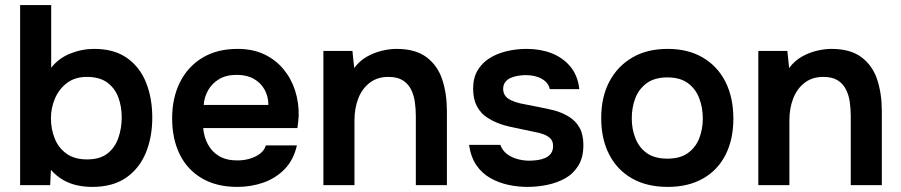

<svg xmlns="http://www.w3.org/2000/svg" viewBox="-20 -727 3539 754"><path d="M342 7Q313 7 284 1Q255 -5 228.5 -20Q202 -35 180 -60L177 0H59V-707H181V-461Q210 -498 255.5 -516.5Q301 -535 350 -535Q428 -535 478.5 -499.5Q529 -464 553.5 -403Q578 -342 578 -265Q578 -188 552.5 -126.5Q527 -65 475 -29Q423 7 342 7ZM322 -101Q373 -101 402.5 -124.5Q432 -148 445 -186Q458 -224 458 -266Q458 -309 444.5 -345Q431 -381 401 -403Q371 -425 321 -425Q275 -425 243.5 -401.5Q212 -378 196 -340.5Q180 -303 180 -263Q180 -221 194.5 -184Q209 -147 240.5 -124Q272 -101 322 -101Z M912 7Q830 7 772.5 -27Q715 -61 685.5 -121.5Q656 -182 656 -262Q656 -342 686.5 -403.5Q717 -465 774.5 -500Q832 -535 913 -535Q973 -535 1018 -513.5Q1063 -492 1093.5 -455Q1124 -418 1139 -371Q1154 -324 1153 -272Q1152 -260 1151 -248.5Q1150 -237 1148 -224H778Q781 -189 796.5 -160Q812 -131 840.5 -114Q869 -97 912 -97Q937 -97 960 -103.5Q983 -110 1000.5 -123Q1018 -136 1024 -156H1146Q1133 -99 1098 -63Q1063 -27 1014.5 -10Q966 7 912 7ZM780 -315H1034Q1034 -348 1019 -375Q1004 -402 976.5 -417.5Q949 -433 910 -433Q868 -433 840 -416Q812 -399 797 -372Q782 -345 780 -315Z M1250 0V-527H1364L1371 -460Q1392 -488 1420 -504Q1448 -520 1479 -527.5Q1510 -535 1537 -535Q1612 -535 1655.5 -502Q1699 -469 1717 -414Q1735 -359 1735 -291V0H1613V-271Q1613 -300 1609 -327.5Q1605 -355 1593.5 -377Q1582 -399 1561 -412Q1540 -425 1505 -425Q1462 -425 1432 -402Q1402 -379 1387 -340.5Q1372 -302 1372 -253V0Z M2052 7Q2014 7 1976.5 -1Q1939 -9 1906 -27.5Q1873 -46 1851 -78Q1829 -110 1822 -158H1945Q1953 -136 1970.5 -122.5Q1988 -109 2011.5 -102.5Q2035 -96 2058 -96Q2072 -96 2088.5 -98Q2105 -100 2119.5 -106Q2134 -112 2143 -123.5Q2152 -135 2152 -154Q2152 -172 2142 -182.5Q2132 -193 2115 -199.5Q2098 -206 2074 -210Q2031 -219 1982 -229.5Q1933 -240 1897 -263Q1882 -272 1871 -284Q1860 -296 1852.5 -310.5Q1845 -325 1841.5 -342Q1838 -359 1838 -379Q1838 -421 1855.5 -450.5Q1873 -480 1902.5 -498.5Q1932 -517 1970 -526Q2008 -535 2048 -535Q2102 -535 2146 -518Q2190 -501 2219.5 -466Q2249 -431 2255 -377H2139Q2134 -402 2108.5 -417Q2083 -432 2044 -432Q2030 -432 2015 -429.5Q2000 -427 1986.5 -421.5Q1973 -416 1964.5 -405Q1956 -394 1956 -378Q1956 -363 1963.5 -352Q1971 -341 1986.5 -333.5Q2002 -326 2023 -321Q2057 -314 2094 -307Q2131 -300 2158 -293Q2190 -284 2216 -267.5Q2242 -251 2256.5 -224.5Q2271 -198 2271 -157Q2271 -109 2251.5 -77Q2232 -45 2200 -27Q2168 -9 2129 -1Q2090 7 2052 7Z M2602 7Q2521 7 2462.5 -26Q2404 -59 2372.5 -120Q2341 -181 2341 -263Q2341 -346 2373 -406.5Q2405 -467 2463 -501Q2521 -535 2602 -535Q2682 -535 2740 -501Q2798 -467 2829 -405.5Q2860 -344 2860 -261Q2860 -180 2829.5 -119.5Q2799 -59 2741 -26Q2683 7 2602 7ZM2601 -104Q2651 -104 2681.5 -126Q2712 -148 2726 -184Q2740 -220 2740 -262Q2740 -304 2726 -341Q2712 -378 2681.5 -400.5Q2651 -423 2601 -423Q2551 -423 2520 -400.5Q2489 -378 2475 -341.5Q2461 -305 2461 -262Q2461 -220 2475.5 -183.5Q2490 -147 2520.5 -125.5Q2551 -104 2601 -104Z M2958 0V-527H3072L3079 -460Q3100 -488 3128 -504Q3156 -520 3187 -527.5Q3218 -535 3245 -535Q3320 -535 3363.5 -502Q3407 -469 3425 -414Q3443 -359 3443 -291V0H3321V-271Q3321 -300 3317 -327.5Q3313 -355 3301.5 -377Q3290 -399 3269 -412Q3248 -425 3213 -425Q3170 -425 3140 -402Q3110 -379 3095 -340.5Q3080 -302 3080 -253V0Z"/></svg>

Font: Onest SemiBold
Style: Regular
Weight: 600
Designer: Dmitri Voloshin, Andrey Kudryavtsev
Foundry: Dmitri Voloshin, Andrey Kudryavtsev
Version: Version 1.000;gftools[0.9.33]